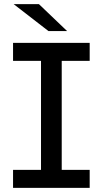

<svg xmlns="http://www.w3.org/2000/svg" viewBox="-20 -907 496 927"><path d="M278 -613V-87H413V0H43V-87H178V-613H43V-700H413V-613ZM46 -887H168L304 -757H214Z"/></svg>

Font: Montserrat Alternates Medium
Style: Regular
Weight: 500
Designer: Julieta Ulanovsky
Foundry: Julieta Ulanovsky
Version: Version 7.200